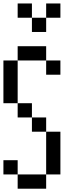

<svg xmlns="http://www.w3.org/2000/svg" viewBox="-20 -1187 457 1123"><path d="M0 -166.7V-250H83.3V-166.7ZM0 -583.3V-833.3H83.3V-583.3ZM166.7 -416.7V-500H250V-416.7ZM166.7 -583.3V-500H83.3V-583.3ZM166.7 -1000V-1083.3H250V-1000ZM166.7 -1166.7V-1083.3H83.3V-1166.7ZM333.3 -166.7H250V-416.7H333.3ZM333.3 -833.3V-750H250V-833.3ZM333.3 -1166.7V-1083.3H250V-1166.7ZM83.3 -916.7H250V-833.3H83.3ZM83.3 -166.7H250V-83.3H83.3Z"/></svg>

Font: Galmuri11 Condensed
Style: Regular
Weight: 400
Width: 3
Designer: Lee Minseo (quiple)
Version: Version 2.399;hotconv 1.1.1;makeotfexe 2.6.0 DEVELOPMENT